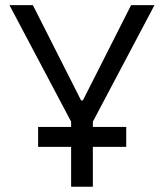

<svg xmlns="http://www.w3.org/2000/svg" viewBox="-20 -713 626 733"><path d="M125.5 -152.3V-228.5H251.5V-248.5L16.1 -693.4H105.5L289.6 -329.6H296.4L480.5 -693.4H569.8L334.5 -248.5V-228.5H461.9V-152.3H334.5V0H251.5V-152.3Z"/></svg>

Font: Cascadia Mono SemiLight
Style: Regular
Weight: 350
Monospace: yes
Designer: Aaron Bell
Foundry: Saja Typeworks
Version: Version 2404.023; ttfautohint (v1.8.4)